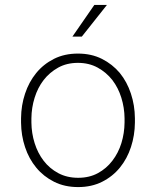

<svg xmlns="http://www.w3.org/2000/svg" viewBox="-20 -758 640 788"><path d="M66.4 -272.9V-254.9Q66.9 -202.1 82.8 -154.3Q98.6 -106.4 128.9 -69.8Q158.7 -33.7 201.9 -12Q245.1 9.8 300.8 9.8Q356 9.8 399.2 -12Q442.4 -33.7 472.2 -70.3Q502 -106.9 517.6 -154.8Q533.2 -202.6 533.7 -254.9V-272.9Q533.2 -325.7 517.3 -373.8Q501.5 -421.9 471.7 -458.5Q441.4 -494.6 398.2 -516.4Q355 -538.1 299.8 -538.1Q244.6 -538.1 201.4 -516.4Q158.2 -494.6 128.4 -458Q98.6 -421.4 82.8 -373.5Q66.9 -325.7 66.4 -272.9ZM108.9 -254.9V-272.9Q109.4 -315.9 122.1 -356.9Q134.8 -397.9 159.2 -429.7Q183.6 -460.9 218.8 -480.5Q253.9 -500 299.8 -500Q345.2 -500 380.9 -480.5Q416.5 -460.9 440.9 -429.7Q465.3 -397.9 478 -356.9Q490.7 -315.9 491.2 -272.9V-254.9Q490.7 -211.4 478.3 -170.9Q465.8 -130.4 441.4 -98.6Q417 -66.4 381.8 -47.4Q346.7 -28.3 300.8 -28.3Q254.9 -28.3 219.2 -47.4Q183.6 -66.4 159.2 -98.1Q134.8 -129.9 122.1 -170.7Q109.4 -211.4 108.9 -254.9ZM367.2 -737.8 277.3 -607.9H315.9L418.9 -737.8Z"/></svg>

Font: Roboto Mono ExtraLight
Style: Regular
Weight: 250
Monospace: yes
Designer: Google
Version: Version 3.000